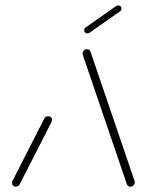

<svg xmlns="http://www.w3.org/2000/svg" viewBox="-20 -704 551 724"><path d="M39.3 0Q33.3 0 29.3 -4.1Q25.2 -8.1 25.2 -14.1Q25.2 -17.8 27 -21.5L147 -257Q149.3 -261.1 153.3 -263.5Q157.4 -265.9 161.9 -265.9Q168.1 -265.9 172.4 -261.3Q176.7 -256.7 175.9 -250.4Q175.9 -248.1 174.4 -244.4L54.1 -8.9Q51.9 -4.8 47.8 -2.4Q43.7 0 39.3 0ZM488.5 -15.6Q487.8 -9.3 483 -4.6Q478.1 0 471.9 0Q467.4 0 463.9 -2.4Q460.4 -4.8 458.5 -8.9L293 -494.8Q291.1 -500 291.1 -503.3Q291.9 -509.6 296.7 -514.1Q301.5 -518.5 307.8 -518.5Q312.6 -518.5 316.1 -516.1Q319.6 -513.7 321.1 -509.6L486.7 -23.7Q488.5 -19.6 488.5 -15.6ZM309.3 -578.1Q304.1 -578.1 300.7 -581.7Q297.4 -585.2 297.4 -590.4Q297.4 -593.7 299.1 -596.5Q300.7 -599.3 303.7 -601.1L418.5 -681.5Q421.9 -683.7 426.3 -683.7Q431.5 -683.7 434.8 -680.2Q438.1 -676.7 438.1 -671.5Q438.1 -668.1 436.5 -665.4Q434.8 -662.6 431.9 -660.7L317.4 -580.4Q313.7 -578.1 309.3 -578.1Z"/></svg>

Font: 26F Galaxy Sans Ultra Light
Style: Italic
Weight: 200
Italic angle: -5°
Designer: C₂₉H₂₅N₃O₅
Version: Version 1.200